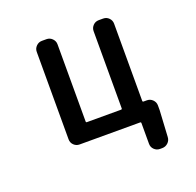

<svg xmlns="http://www.w3.org/2000/svg" viewBox="-158 -906 1317 1289"><g transform="rotate(-20 500.0 -261.5)"><path d="M767.6 -128.9Q767.6 -122.1 775.4 -122.1H798.8Q822.3 -122.1 839.4 -105Q856.4 -87.9 856.4 -64.5V-30.3L845.7 157.2Q844.7 181.6 827.1 198.2Q809.6 214.8 785.2 214.8H769.5Q746.1 214.8 729 198.2Q711.9 181.6 711.9 157.2V9.8Q711.9 2 705.1 2H272.5Q249 2 231.9 -14.6Q214.8 -31.2 214.8 -55.7V-680.7Q214.8 -704.1 231.9 -721.2Q249 -738.3 272.5 -738.3H305.7Q329.1 -738.3 346.2 -721.2Q363.3 -704.1 363.3 -680.7V-128.9Q363.3 -122.1 370.1 -122.1H613.3Q621.1 -122.1 621.1 -128.9V-680.7Q621.1 -704.1 637.7 -721.2Q654.3 -738.3 678.7 -738.3H710Q734.4 -738.3 751 -721.2Q767.6 -704.1 767.6 -680.7Z"/></g></svg>

Font: Gen Jyuu Gothic Monospace Bold
Style: Bold
Weight: 700
Designer: [Source Han Sans]
Ryoko NISHIZUKA  (kana & ideographs); Paul D. Hunt (Latin, Greek & Cyrillic); Wenlong ZHANG  (bopomofo
Version: Version 1.002.20150607